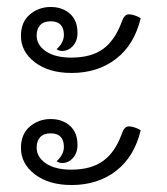

<svg xmlns="http://www.w3.org/2000/svg" viewBox="-20 -569 478 550"><path d="M40 -466Q40 -506 65.5 -527.5Q91 -549 125 -549Q159 -549 180.5 -529.5Q202 -510 202 -475Q202 -452 189 -437.5Q176 -423 158 -423Q149 -423 142 -428Q163 -447 163 -469Q163 -508 125 -508Q105 -508 95 -497Q85 -486 85 -467Q85 -440 111.5 -422Q138 -404 184 -404Q241 -404 275 -428.5Q309 -453 329 -507Q336 -528 349 -528Q356 -528 365.5 -525Q375 -522 383 -517Q365 -441 312.5 -400.5Q260 -360 185 -360Q120 -360 80 -390.5Q40 -421 40 -466ZM40 -145Q40 -185 65.5 -206.5Q91 -228 125 -228Q159 -228 180.5 -208.5Q202 -189 202 -154Q202 -131 189 -116.5Q176 -102 158 -102Q150 -102 142 -107Q163 -126 163 -148Q163 -187 125 -187Q105 -187 95 -176Q85 -165 85 -146Q85 -119 111.5 -101Q138 -83 184 -83Q241 -83 275.5 -108Q310 -133 329 -186Q336 -207 349 -207Q356 -207 365.5 -204Q375 -201 383 -196Q365 -120 312.5 -79.5Q260 -39 185 -39Q120 -39 80 -69.5Q40 -100 40 -145Z"/></svg>

Font: Krub Light
Style: Regular
Weight: 300
Designer: Ekaluck Peanpanawate
Foundry: Cadson Demak Co.,Ltd.
Version: Version 1.000; ttfautohint (v1.6)